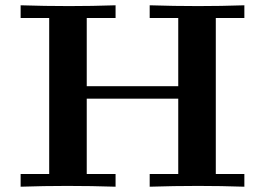

<svg xmlns="http://www.w3.org/2000/svg" viewBox="-20 -706 1004 726"><path d="M58 0V-48H166V-638H58V-686Q150 -683 241 -683Q328 -683 417 -686V-638H308V-380H654V-638H546V-686Q638 -683 729 -683Q816 -683 904 -686V-638H796V-48H904V0Q816 -3 729 -3Q638 -3 546 0V-48H654V-333H308V-48H417V0Q326 -3 234 -3Q146 -3 58 0Z"/></svg>

Font: CMU Serif
Style: Bold
Weight: 700
Version: Version 0.7.0